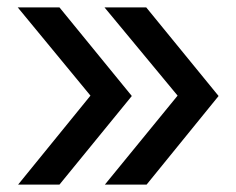

<svg xmlns="http://www.w3.org/2000/svg" viewBox="-20 -540 640 520"><path d="M264 -40 461 -281 263 -520H376L572 -280L377 -40ZM29 -40 225 -281 28 -520H141L337 -280L141 -40Z"/></svg>

Font: Tiny Medium
Style: Regular
Weight: 500
Monospace: yes
Designer: Philipp Nurullin, Konstantin Bulenkov
Foundry: JetBrains
Version: Version 2.251; ttfautohint (v1.8.4.7-5d5b)